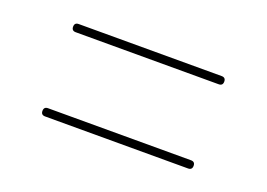

<svg xmlns="http://www.w3.org/2000/svg" viewBox="-48 -530 596 429"><g transform="rotate(20 250.0 -315.0)"><path d="M80.1 -405.3Q70.3 -405.3 70.3 -415Q70.3 -424.8 80.1 -424.8H419.9Q429.7 -424.8 429.7 -415Q429.7 -405.3 419.9 -405.3ZM80.1 -205.1Q70.3 -205.1 70.3 -214.8Q70.3 -224.6 80.1 -224.6H419.9Q429.7 -224.6 429.7 -214.8Q429.7 -205.1 419.9 -205.1Z"/></g></svg>

Font: Rounded-L Mgen+ 2m thin
Style: Regular
Weight: 100
Designer: [Source Han Sans]
Ryoko NISHIZUKA  (kana & ideographs); Paul D. Hunt (Latin, Greek & Cyrillic); Wenlong ZHANG  (bopomofo
Version: Version 1.059.20150602